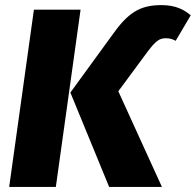

<svg xmlns="http://www.w3.org/2000/svg" viewBox="-20 -733 768 753"><path d="M408 0H615L444 -375L560 -532C592 -574 606 -583 631 -583C649 -583 659 -578 669 -573L728 -673C702 -695 669 -713 613 -713C527 -713 481 -682 419 -594L256 -370ZM16 0H199L296 -695H113Z"/></svg>

Font: Fira Sans ExtraBold
Style: Italic
Weight: 800
Italic angle: -8°
Designer: bBox Type GmbH & Carrois Corporate GbR & Edenspiekermann AG
Foundry: bBox Type GmbH & Carrois Corporate GbR & Edenspiekermann AG
Version: Version 4.301;PS 004.301;hotconv 1.0.88;makeotf.lib2.5.64775